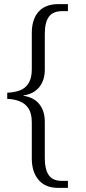

<svg xmlns="http://www.w3.org/2000/svg" viewBox="-20 -780 418 930"><path d="M261 130Q200 130 167 91.5Q134 53 134 -12V-187Q134 -230 118.5 -254Q103 -278 76 -289Q49 -300 15 -301V-331Q49 -332 76 -342Q103 -352 118.5 -377Q134 -402 134 -444V-619Q134 -687 167 -723.5Q200 -760 261 -760H309V-726H282Q236 -726 216.5 -698.5Q197 -671 197 -616V-442Q197 -392 170.5 -358.5Q144 -325 94 -318V-316Q145 -308 171 -275Q197 -242 197 -190V-13Q197 40 216 68Q235 96 279 96H309V130Z"/></svg>

Font: Noto Serif Gujarati Light
Style: Regular
Weight: 300
Version: Version 2.102